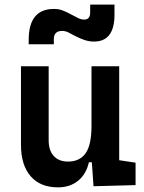

<svg xmlns="http://www.w3.org/2000/svg" viewBox="-20 -806 626 836"><path d="M232.4 9.8Q155.3 9.8 113.3 -38.8Q71.3 -87.4 71.3 -175.8V-517.6H191.9V-195.3Q191.9 -150.9 214.1 -126.7Q236.3 -102.5 276.4 -102.5Q326.7 -102.5 352.5 -138.4Q378.4 -174.3 378.4 -258.8V-517.6H499V-108.4L570.3 -97.7V0L387.2 4.9L379.9 -99.6H367.2Q355 -46.9 319.6 -18.6Q284.2 9.8 232.4 9.8ZM105 -613.3V-632.8Q105 -767.1 214.8 -767.1Q235.8 -767.1 252.4 -760.7Q269 -754.4 289.6 -743.2Q308.1 -733.4 320.8 -727.1Q333.5 -720.7 346.2 -720.7Q372.6 -720.7 372.6 -751V-786.1H478.5V-742.2Q478.5 -625 389.2 -625Q368.7 -625 348.6 -631.6Q328.6 -638.2 307.1 -649.4Q291.5 -657.7 278.1 -664.6Q264.6 -671.4 250.5 -671.4Q214.4 -671.4 214.4 -635.3V-613.3Z"/></svg>

Font: Caskaydia Cove SemiBold
Style: Regular
Weight: 600
Monospace: yes
Designer: Aaron Bell
Foundry: Saja Typeworks
Version: Version 4.300; ttfautohint (v1.8.3)